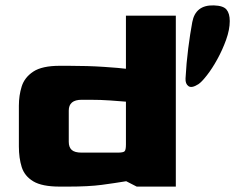

<svg xmlns="http://www.w3.org/2000/svg" viewBox="-20 -692 872 712"><path d="M202 0Q136 0 103.5 -19.5Q71 -39 60.5 -72.5Q50 -106 50 -149V-300Q50 -338 60.5 -371.5Q71 -405 103.5 -426.5Q136 -448 202 -448H233Q306 -448 365.5 -444Q425 -440 447 -437V-634H632V0H487L448 -20Q406 -13 357.5 -6.5Q309 0 232 0ZM283 -126H416Q437 -126 442 -131Q447 -136 447 -156V-315Q422 -317 388 -319.5Q354 -322 313 -322H283Q235 -322 235 -282V-166Q235 -146 246 -136Q257 -126 283 -126ZM716 -380Q691 -364 679 -372.5Q667 -381 668 -401Q671 -458 678 -512.5Q685 -567 693 -610Q705 -674 773 -672Q808 -671 820 -656.5Q832 -642 832 -614Q832 -582 818.5 -544.5Q805 -507 786 -472.5Q767 -438 747.5 -413Q728 -388 716 -380Z"/></svg>

Font: Goldman
Style: Bold
Weight: 700
Designer: Jaikishan Patel
Version: Version 1.000; ttfautohint (v1.8.3)